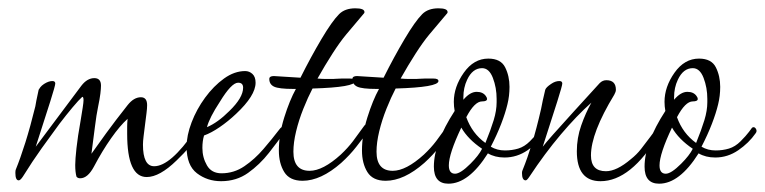

<svg xmlns="http://www.w3.org/2000/svg" viewBox="-20 -430 1840 462"><path d="M25 4Q17 4 17 -14Q17 -20 18 -22Q29 -49 41 -87Q53 -125 65 -174Q66 -181 67.5 -188Q69 -195 73 -214Q74 -216 77 -220Q80 -224 86 -228Q97 -235 106 -235Q113 -235 113 -229Q113 -224 101 -186Q89 -148 66 -77L176 -224Q190 -242 207 -242Q223 -242 223 -224Q223 -217 221.5 -204.5Q220 -192 216 -173Q212 -154 208.5 -125.5Q205 -97 200 -60Q214 -80 235.5 -109.5Q257 -139 287 -177Q302 -196 319 -196Q334 -196 334 -177Q334 -169 332.5 -157.5Q331 -146 329 -130Q327 -114 325.5 -102Q324 -90 324 -82Q324 -30 351 -30Q390 -30 448 -114Q455 -124 458 -124Q463 -124 463 -115Q463 -113 461.5 -110.5Q460 -108 461 -109Q449 -93 436 -77Q423 -61 405 -44Q364 -4 333 -4Q286 -4 286 -108Q286 -116 286 -125Q286 -134 287 -144Q269 -128 247.5 -97.5Q226 -67 206 -29Q191 -1 173 -1Q167 -1 164 -5Q161 -16 161 -33Q161 -46 164 -73.5Q167 -101 174 -140Q177 -158 179 -171Q181 -184 181 -189Q181 -197 178 -197Q170 -190 154.5 -171.5Q139 -153 123 -132Q103 -105 80.5 -73.5Q58 -42 35 -5Q29 4 25 4Z M512 6Q479 6 454 -13Q429 -32 429 -77Q429 -104 441 -135.5Q453 -167 473.5 -195Q494 -223 519 -241Q544 -259 570 -259Q580 -259 587.5 -252Q595 -245 595 -231Q595 -200 548 -156Q529 -138 508.5 -124Q488 -110 471 -104Q467 -91 467 -74Q467 -51 478 -32Q489 -13 513 -13Q543 -13 568 -30Q593 -47 614 -71.5Q635 -96 651 -117Q658 -127 665 -127Q669 -127 669 -123Q669 -121 668 -118.5Q667 -116 666 -114Q649 -90 627 -62Q605 -34 577 -14Q549 6 512 6ZM478 -124Q504 -135 532 -163Q565 -195 565 -219Q565 -231 553 -231Q537 -231 509 -185Q484 -147 478 -124Z M708 5Q677 5 664 -16Q651 -37 651 -68Q651 -106 664 -147.5Q677 -189 692 -216H686Q651 -216 639.5 -221.5Q628 -227 628 -240Q628 -247 639 -247L703 -243Q728 -293 753.5 -336Q779 -379 796 -396Q810 -410 835 -410Q857 -410 857 -401Q857 -399 856 -398L813 -347Q798 -329 780 -301Q762 -273 744 -241Q755 -240 764.5 -240Q774 -240 781 -240Q785 -240 790 -240.5Q795 -241 802 -241H823Q835 -241 835 -235Q835 -220 732 -217Q721 -196 710 -168.5Q699 -141 692.5 -114Q686 -87 686 -65Q686 -19 725 -19Q757 -19 800 -58Q817 -74 829.5 -90.5Q842 -107 854 -124Q860 -133 865 -133Q870 -133 870 -127Q870 -123 868.5 -119.5Q867 -116 866 -114Q853 -97 837.5 -77Q822 -57 801 -38Q752 5 708 5Z M908 5Q877 5 864 -16Q851 -37 851 -68Q851 -106 864 -147.5Q877 -189 892 -216H886Q851 -216 839.5 -221.5Q828 -227 828 -240Q828 -247 839 -247L903 -243Q928 -293 953.5 -336Q979 -379 996 -396Q1010 -410 1035 -410Q1057 -410 1057 -401Q1057 -399 1056 -398L1013 -347Q998 -329 980 -301Q962 -273 944 -241Q955 -240 964.5 -240Q974 -240 981 -240Q985 -240 990 -240.5Q995 -241 1002 -241H1023Q1035 -241 1035 -235Q1035 -220 932 -217Q921 -196 910 -168.5Q899 -141 892.5 -114Q886 -87 886 -65Q886 -19 925 -19Q957 -19 1000 -58Q1017 -74 1029.5 -90.5Q1042 -107 1054 -124Q1060 -133 1065 -133Q1070 -133 1070 -127Q1070 -123 1068.5 -119.5Q1067 -116 1066 -114Q1053 -97 1037.5 -77Q1022 -57 1001 -38Q952 5 908 5Z M1059 12Q1024 12 1024 -29Q1024 -86 1074 -163Q1073 -168 1072.5 -174Q1072 -180 1072 -185Q1072 -221 1096 -255Q1120 -289 1155 -289Q1185 -289 1195.5 -268Q1206 -247 1206 -221Q1206 -199 1201 -179Q1196 -158 1186 -132Q1176 -106 1161 -77Q1176 -68 1195 -68Q1212 -68 1227 -72.5Q1242 -77 1255 -90Q1268 -103 1275.5 -113Q1283 -123 1282 -122Q1284 -124 1286 -124Q1290 -124 1292.5 -119Q1295 -114 1291 -109Q1275 -86 1249.5 -68.5Q1224 -51 1194 -51Q1171 -51 1154 -61Q1108 12 1059 12ZM1148 -86Q1161 -118 1168 -141Q1175 -164 1175 -184V-192Q1175 -219 1166 -242.5Q1157 -266 1140 -266Q1117 -266 1104 -238Q1095 -219 1095 -196V-190Q1111 -209 1127 -209Q1142 -209 1149 -199Q1152 -195 1152 -192Q1152 -186 1140 -186Q1122 -186 1102 -148Q1116 -109 1148 -86ZM1075 -12Q1088 -12 1112 -36Q1122 -46 1129 -55Q1136 -64 1140 -72Q1106 -95 1090 -123Q1060 -60 1060 -32Q1060 -12 1075 -12Z M1425 6Q1368 6 1368 -66Q1368 -98 1378.5 -128Q1389 -158 1403 -183Q1368 -152 1329.5 -106.5Q1291 -61 1254 -5Q1248 4 1245 4Q1236 4 1236 -14Q1236 -18 1238 -22Q1249 -49 1260 -84.5Q1271 -120 1282 -168Q1284 -178 1286 -188Q1288 -198 1292 -214Q1294 -220 1306 -228Q1316 -235 1326 -235Q1333 -235 1333 -229Q1333 -224 1321 -186Q1309 -148 1286 -77Q1292 -85 1311 -106.5Q1330 -128 1361 -162L1423 -230Q1430 -237 1439 -237Q1462 -237 1462 -214Q1462 -209 1458 -202Q1402 -110 1402 -56Q1402 -18 1438 -18Q1464 -18 1498 -47Q1512 -58 1522.5 -71.5Q1533 -85 1545 -101Q1566 -130 1569 -130Q1572 -130 1572 -124Q1572 -118 1566 -107Q1498 6 1425 6Z M1566 12Q1531 12 1531 -29Q1531 -86 1581 -163Q1580 -168 1579.5 -174Q1579 -180 1579 -185Q1579 -221 1603 -255Q1627 -289 1662 -289Q1692 -289 1702.5 -268Q1713 -247 1713 -221Q1713 -199 1708 -179Q1703 -158 1693 -132Q1683 -106 1668 -77Q1683 -68 1702 -68Q1719 -68 1734 -72.5Q1749 -77 1762 -90Q1775 -103 1782.5 -113Q1790 -123 1789 -122Q1791 -124 1793 -124Q1797 -124 1799.5 -119Q1802 -114 1798 -109Q1782 -86 1756.5 -68.5Q1731 -51 1701 -51Q1678 -51 1661 -61Q1615 12 1566 12ZM1655 -86Q1668 -118 1675 -141Q1682 -164 1682 -184V-192Q1682 -219 1673 -242.5Q1664 -266 1647 -266Q1624 -266 1611 -238Q1602 -219 1602 -196V-190Q1618 -209 1634 -209Q1649 -209 1656 -199Q1659 -195 1659 -192Q1659 -186 1647 -186Q1629 -186 1609 -148Q1623 -109 1655 -86ZM1582 -12Q1595 -12 1619 -36Q1629 -46 1636 -55Q1643 -64 1647 -72Q1613 -95 1597 -123Q1567 -60 1567 -32Q1567 -12 1582 -12Z"/></svg>

Font: Corinthia
Style: Regular
Weight: 400
Designer: Robert E. Leuschke
Foundry: Robert E. Leuschke
Version: Version 1.013; ttfautohint (v1.8.3)